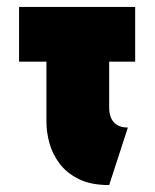

<svg xmlns="http://www.w3.org/2000/svg" viewBox="-20 -521 448 554"><path d="M295 -210V-343H370V-501H35V-343H114V-169Q114 -140 122.5 -108.5Q131 -77 151.5 -49.5Q172 -22 207 -4.5Q242 13 295 13L349 -153Q329 -153 317 -161Q305 -169 300 -182Q295 -195 295 -210Z"/></svg>

Font: Advent Pro Black
Style: Regular
Weight: 900
Version: Version 3.000